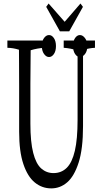

<svg xmlns="http://www.w3.org/2000/svg" viewBox="-20 -1041 568 1067"><path d="M507.8 -815.9Q507.8 -800.8 507.8 -775.4Q474.6 -773.9 441.4 -762.7Q441.4 -553.7 441.4 -340.3Q441.4 -213.4 417 -137.5Q392.6 -61.5 353.5 -27.8Q314.5 5.9 265.1 5.9Q213.4 5.9 173.3 -26.9Q133.3 -59.6 109.9 -129.2Q86.4 -198.7 86.4 -309.1Q86.4 -431.2 86.4 -563.5Q85.9 -620.6 85.9 -687.5Q85.9 -723.6 85.4 -764.6Q53.2 -774.9 21 -775.4Q21 -800.3 21 -815.9Q21 -815.9 227.1 -815.9Q227.1 -800.8 227.1 -775.4Q189 -773.4 150.4 -761.7Q148.9 -642.1 148.9 -574.7Q148.9 -469.2 148.9 -354Q148.9 -252 164.6 -191.2Q180.2 -130.4 209.2 -104.7Q238.3 -79.1 277.3 -79.1Q321.3 -79.1 351.1 -108.6Q380.9 -138.2 396 -203.1Q411.1 -268.1 411.1 -375Q411.1 -572.3 411.1 -760.3Q372.1 -772.9 334 -775.4Q334 -800.3 334 -815.9Q334 -815.9 507.8 -815.9ZM452.4 -740.7Q439.5 -724.1 423.8 -724.1Q408.2 -724.1 397 -741.2Q385.7 -758.3 385.7 -785.6Q385.7 -813 397.2 -829.6Q408.7 -846.2 424.1 -846.2Q439.5 -846.2 452.4 -829.3Q465.3 -812.5 465.3 -784.9Q465.3 -757.3 452.4 -740.7ZM279.5 -740.7Q268.1 -724.1 252.4 -724.1Q236.8 -724.1 224.6 -741.2Q212.4 -758.3 212.4 -785.6Q212.4 -813 224.6 -829.6Q236.8 -846.2 252.4 -846.2Q268.1 -846.2 279.5 -829.3Q291 -812.5 291 -784.9Q291 -757.3 279.5 -740.7ZM339.4 -919.9 427.2 -1021.5 440.9 -1002.9 364.7 -866.7H313L236.8 -1002.9L250 -1021.5Z"/></svg>

Font: Scarab Serif
Style: Light
Weight: 300
Designer: John Roberts
Foundry: Scarab
Version: 1.0